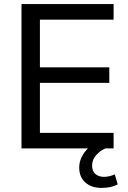

<svg xmlns="http://www.w3.org/2000/svg" viewBox="-20 -725 626 938"><path d="M85 0V-705H535V-629H175V-396H514V-320H175V-76H535V0ZM476 193Q426 193 396.5 166Q367 139 367 94Q367 54 393.5 18.5Q420 -17 465 -37L495 0Q471 10 450.5 32Q430 54 430 84Q430 112 446.5 125.5Q463 139 488 139Q513 139 541 127L555 176Q523 193 476 193Z"/></svg>

Font: Nunito Sans Medium
Style: Regular
Weight: 500
Designer: Vernon Adams
Foundry: Vernon Adams
Version: Version 3.101; ttfautohint (v1.8.4.7-5d5b);gftools[0.9.27]